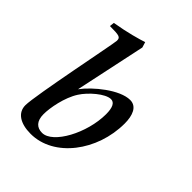

<svg xmlns="http://www.w3.org/2000/svg" viewBox="-206 -836 962 962"><g transform="rotate(45 275.0 -354.5)"><path d="M57 -72C57 -20 102 11 177 11C342 11 474 -165 474 -359C474 -415 457 -462 410 -462C337 -462 231 -375 187 -315L267 -691L258 -720C228 -710 163 -691 79 -677L76 -652C143 -652 153 -649 153 -625C153 -604 57 -141 57 -72ZM153 -105C153 -149 169 -238 206 -295C234 -339 300 -397 339 -397C363 -397 375 -373 375 -326C375 -192 290 -33 214 -33C177 -33 153 -55 153 -105Z"/></g></svg>

Font: KpRoman
Style: SemiboldItalic
Weight: 600
Italic angle: -11°
Version: Version 0.66